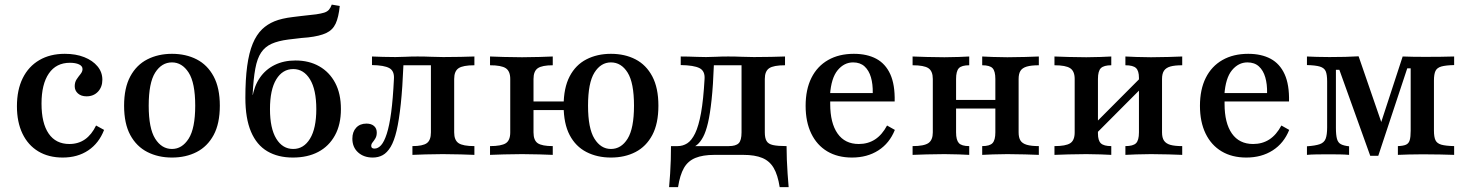

<svg xmlns="http://www.w3.org/2000/svg" viewBox="-20 -655 6197 812"><path d="M245.2 11.3Q185.5 11.3 141.9 -14.9Q98.4 -41.1 75 -89.9Q51.6 -138.7 51.6 -205.6Q51.6 -275 76.2 -324.6Q100.8 -374.2 146.4 -400.8Q191.9 -427.4 254 -427.4Q300.8 -427.4 336.3 -413.3Q371.8 -399.2 392.3 -374.6Q412.9 -350 412.9 -317.7Q412.9 -287.1 394.4 -267.3Q375.8 -247.6 346 -247.6Q323.4 -247.6 309.7 -259.7Q296 -271.8 296 -290.3Q296 -307.3 304 -319.4Q312.1 -331.5 320.6 -341.9Q329 -352.4 329 -362.9Q329 -375.8 314.1 -382.7Q299.2 -389.5 275.8 -389.5Q217.7 -389.5 186.7 -344.4Q155.6 -299.2 155.6 -216.9Q155.6 -133.9 185.9 -89.9Q216.1 -46 273.4 -46Q311.3 -46 339.5 -65.7Q367.7 -85.5 386.3 -124.2L420.2 -105.6Q398.4 -49.2 353.2 -19Q308.1 11.3 245.2 11.3Z M707.3 11.3Q649.2 11.3 603.2 -12.1Q557.3 -35.5 531 -83.9Q504.8 -132.3 504.8 -208.1Q504.8 -283.1 531 -331.9Q557.3 -380.6 603.2 -404Q649.2 -427.4 707.3 -427.4Q766.1 -427.4 811.7 -404Q857.3 -380.6 883.5 -331.9Q909.7 -283.1 909.7 -208.1Q909.7 -132.3 883.5 -83.9Q857.3 -35.5 811.7 -12.1Q766.1 11.3 707.3 11.3ZM707.3 -25Q750 -25 777.8 -68.5Q805.6 -112.1 805.6 -208.1Q805.6 -304.8 777.8 -348Q750 -391.1 707.3 -391.1Q663.7 -391.1 636.3 -348Q608.9 -304.8 608.9 -208.1Q608.9 -112.1 636.3 -68.5Q663.7 -25 707.3 -25Z M1218.5 11.3Q1155.6 11.3 1110.5 -15.3Q1065.3 -41.9 1041.5 -98Q1017.7 -154 1017.7 -241.1Q1017.7 -319.4 1025.4 -375.8Q1033.1 -432.3 1048.8 -470.2Q1064.5 -508.1 1088.7 -531.5Q1110.5 -552.4 1140.7 -564.9Q1171 -577.4 1219.4 -583.1Q1236.3 -585.5 1252 -587.1Q1267.7 -588.7 1283.9 -590.7Q1300 -592.7 1316.9 -594.4Q1338.7 -597.6 1351.2 -601.6Q1363.7 -605.6 1371 -613.7Q1378.2 -621.8 1383.1 -635.5L1416.9 -629.8Q1412.1 -582.3 1399.6 -555.2Q1387.1 -528.2 1359.7 -515.3Q1332.3 -502.4 1283.1 -496.8Q1269.4 -496 1255.2 -494.4Q1241.1 -492.7 1227.4 -491.1Q1213.7 -489.5 1200 -487.9Q1156.5 -482.3 1128.6 -469.8Q1100.8 -457.3 1084.3 -432.7Q1067.7 -408.1 1059.7 -364.5Q1051.6 -321 1048.4 -254H1057.3L1046.8 -241.1Q1054.8 -291.1 1079 -326.2Q1103.2 -361.3 1141.5 -380.2Q1179.8 -399.2 1229.8 -399.2Q1287.1 -399.2 1330.2 -374.6Q1373.4 -350 1397.6 -304.4Q1421.8 -258.9 1421.8 -193.5Q1421.8 -128.2 1396.4 -82.3Q1371 -36.3 1325.8 -12.5Q1280.6 11.3 1218.5 11.3ZM1220.2 -25Q1264.5 -25 1291.1 -68.5Q1317.7 -112.1 1317.7 -193.5Q1317.7 -275.8 1291.1 -319.4Q1264.5 -362.9 1220.2 -362.9Q1175 -362.9 1148.4 -319.4Q1121.8 -275.8 1121.8 -193.5Q1121.8 -112.1 1148.4 -68.5Q1175 -25 1220.2 -25Z M1556.5 11.3Q1518.5 11.3 1494.4 -10.5Q1470.2 -32.3 1470.2 -68.5Q1470.2 -97.6 1486.3 -114.9Q1502.4 -132.3 1529.8 -132.3Q1550 -132.3 1561.7 -122.2Q1573.4 -112.1 1573.4 -94.4Q1573.4 -79.8 1567.7 -70.2Q1562.1 -60.5 1556 -53.2Q1550 -46 1550 -37.9Q1550 -26.6 1563.7 -26.6Q1579 -26.6 1591.9 -41.1Q1604.8 -55.6 1615.7 -89.1Q1626.6 -122.6 1634.3 -179.4Q1641.9 -236.3 1646 -321Q1648.4 -354.8 1626.6 -366.9Q1604.8 -379 1553.2 -379.8V-416.1Q1571.8 -415.3 1598.8 -414.5Q1625.8 -413.7 1652.4 -413.7Q1672.6 -413.7 1695.2 -414.9Q1717.7 -416.1 1746 -416.1Q1777.4 -416.1 1803.2 -414.9Q1829 -413.7 1854.8 -413.7Q1890.3 -413.7 1927.8 -414.5Q1965.3 -415.3 1986.3 -416.1V-379Q1937.9 -379 1919.4 -366.5Q1900.8 -354 1900.8 -321V-95.2Q1900.8 -62.1 1919.4 -49.6Q1937.9 -37.1 1986.3 -37.1V0Q1966.9 -0.8 1928.6 -2Q1890.3 -3.2 1852.4 -3.2Q1815.3 -3.2 1778.6 -2Q1741.9 -0.8 1724.2 0V-37.1Q1767.7 -37.1 1785.1 -49.6Q1802.4 -62.1 1802.4 -95.2V-381.5L1805.6 -379H1680.6L1686.3 -382.3Q1682.3 -283.9 1675 -215.3Q1667.7 -146.8 1657.3 -102.4Q1646.8 -58.1 1631.9 -33.5Q1616.9 -8.9 1598.4 1.2Q1579.8 11.3 1556.5 11.3Z M2563.7 11.3Q2505.6 11.3 2460.1 -12.1Q2414.5 -35.5 2389.1 -83.9Q2363.7 -132.3 2363.7 -208.1Q2363.7 -283.1 2389.1 -331.9Q2414.5 -380.6 2460.1 -404Q2505.6 -427.4 2563.7 -427.4Q2622.6 -427.4 2667.7 -404Q2712.9 -380.6 2738.7 -331.9Q2764.5 -283.1 2764.5 -208.1Q2764.5 -132.3 2738.7 -83.9Q2712.9 -35.5 2667.7 -12.1Q2622.6 11.3 2563.7 11.3ZM2052.4 0V-37.1Q2100 -37.1 2119 -49.2Q2137.9 -61.3 2137.9 -95.2V-321Q2137.9 -354 2119 -366.5Q2100 -379 2052.4 -379V-416.1Q2071.8 -415.3 2110.9 -414.1Q2150 -412.9 2187.9 -412.9Q2224.2 -412.9 2261.7 -414.1Q2299.2 -415.3 2317.7 -416.1V-379Q2272.6 -379 2254.4 -366.5Q2236.3 -354 2236.3 -321V-95.2Q2236.3 -61.3 2254.4 -49.2Q2272.6 -37.1 2317.7 -37.1V0Q2299.2 -0.8 2261.7 -2Q2224.2 -3.2 2187.9 -3.2Q2150 -3.2 2110.9 -2Q2071.8 -0.8 2052.4 0ZM2195.2 -189.5V-225.8H2411.3V-189.5ZM2563.7 -25Q2607.3 -25 2634.3 -68.5Q2661.3 -112.1 2661.3 -208.1Q2661.3 -304.8 2634.3 -348Q2607.3 -391.1 2563.7 -391.1Q2521 -391.1 2494 -348Q2466.9 -304.8 2466.9 -208.1Q2466.9 -112.1 2494 -68.5Q2521 -25 2563.7 -25Z M2809.7 136.3Q2812.1 108.9 2814.1 79.4Q2816.1 50 2816.9 20.2Q2817.7 -9.7 2817.7 -37.1H3062.1Q3091.9 -37.1 3104 -49.2Q3116.1 -61.3 3116.1 -95.2V-381.5L3119.4 -379H2994.4L2999.2 -382.3Q2996 -294.4 2989.5 -233.9Q2983.1 -173.4 2974.2 -135.5Q2965.3 -97.6 2953.6 -75.8Q2941.9 -54 2928.6 -43.1Q2915.3 -32.3 2900 -27.4L2846 -37.1Q2867.7 -37.1 2886.3 -48.8Q2904.8 -60.5 2919.8 -91.1Q2934.7 -121.8 2944.8 -177.4Q2954.8 -233.1 2959.7 -321Q2962.1 -354.8 2938.3 -366.9Q2914.5 -379 2858.9 -379.8V-416.1Q2872.6 -416.1 2890.3 -415.7Q2908.1 -415.3 2927.8 -414.5Q2947.6 -413.7 2966.1 -413.7Q2986.3 -413.7 3008.5 -414.9Q3030.6 -416.1 3059.7 -416.1Q3091.1 -416.1 3116.5 -414.9Q3141.9 -413.7 3168.5 -413.7Q3204 -413.7 3241.5 -414.5Q3279 -415.3 3300 -416.1V-379Q3251.6 -379 3233.1 -366.5Q3214.5 -354 3214.5 -321V-95.2Q3214.5 -71.8 3221.8 -58.9Q3229 -46 3249.2 -41.5Q3269.4 -37.1 3306.5 -37.1Q3306.5 -9.7 3307.7 20.2Q3308.9 50 3310.9 79.4Q3312.9 108.9 3315.3 136.3H3277.4Q3269.4 84.7 3252 55.2Q3234.7 25.8 3203.6 12.9Q3172.6 0 3123.4 0H3000.8Q2952.4 0 2921 12.9Q2889.5 25.8 2872.6 55.2Q2855.6 84.7 2847.6 136.3Z M3583.1 11.3Q3522.6 11.3 3478.6 -14.9Q3434.7 -41.1 3410.9 -90.3Q3387.1 -139.5 3387.1 -207.3Q3387.1 -276.6 3411.7 -325.8Q3436.3 -375 3482.3 -401.2Q3528.2 -427.4 3591.1 -427.4Q3646.8 -427.4 3685.9 -406.5Q3725 -385.5 3745.2 -341.1Q3765.3 -296.8 3763.7 -225.8H3455.6L3454 -261.3H3671Q3671.8 -299.2 3663.3 -328.2Q3654.8 -357.3 3636.3 -374.2Q3617.7 -391.1 3587.9 -391.1Q3550 -391.1 3522.6 -358.1Q3495.2 -325 3490.3 -254L3491.9 -250.8Q3491.1 -243.5 3491.1 -234.7Q3491.1 -225.8 3491.1 -215.3Q3491.1 -134.7 3522.2 -90.3Q3553.2 -46 3612.1 -46Q3650.8 -46 3680.6 -65.3Q3710.5 -84.7 3731.5 -124.2L3764.5 -105.6Q3741.9 -49.2 3694.8 -19Q3647.6 11.3 3583.1 11.3Z M4133.9 0V-37.1Q4166.1 -37.1 4177.8 -50Q4189.5 -62.9 4189.5 -95.2V-321Q4189.5 -354 4177.8 -366.5Q4166.1 -379 4133.9 -379V-416.1Q4148.4 -415.3 4178.6 -414.1Q4208.9 -412.9 4240.3 -412.9Q4277.4 -412.9 4315.7 -414.1Q4354 -415.3 4373.4 -416.1V-379Q4341.1 -379 4322.2 -373.4Q4303.2 -367.7 4295.6 -355.2Q4287.9 -342.7 4287.9 -321V-95.2Q4287.9 -73.4 4295.6 -60.9Q4303.2 -48.4 4322.2 -42.7Q4341.1 -37.1 4373.4 -37.1V0Q4354 -0.8 4315.7 -2Q4277.4 -3.2 4240.3 -3.2Q4208.9 -3.2 4178.6 -2Q4148.4 -0.8 4133.9 0ZM3839.5 0V-37.1Q3887.9 -37.1 3906.5 -50Q3925 -62.9 3925 -95.2V-321Q3925 -354 3906.5 -366.5Q3887.9 -379 3839.5 -379V-416.1Q3858.9 -415.3 3898 -414.1Q3937.1 -412.9 3974.2 -412.9Q4005.6 -412.9 4035.1 -414.1Q4064.5 -415.3 4079 -416.1V-379Q4046.8 -379 4035.1 -366.5Q4023.4 -354 4023.4 -321V-95.2Q4023.4 -62.9 4035.1 -50Q4046.8 -37.1 4079 -37.1V0Q4064.5 -0.8 4035.1 -2Q4005.6 -3.2 3974.2 -3.2Q3937.1 -3.2 3898 -2Q3858.9 -0.8 3839.5 0ZM3985.5 -196V-232.3H4227.4V-196Z M4739.5 0V-37.1Q4771.8 -37.1 4784.3 -49.2Q4796.8 -61.3 4796.8 -95.2V-325.8Q4796.8 -355.6 4784.3 -367.3Q4771.8 -379 4739.5 -379V-416.1Q4754.8 -415.3 4785.1 -414.1Q4815.3 -412.9 4847.6 -412.9Q4883.9 -412.9 4922.6 -414.1Q4961.3 -415.3 4979.8 -416.1V-379Q4948.4 -379 4929.8 -373.8Q4911.3 -368.5 4902.8 -356Q4894.4 -343.5 4894.4 -321V-95.2Q4894.4 -72.6 4902.8 -60.1Q4911.3 -47.6 4929.8 -42.3Q4948.4 -37.1 4979.8 -37.1V0Q4961.3 -0.8 4922.6 -2Q4883.9 -3.2 4847.6 -3.2Q4815.3 -3.2 4785.1 -2Q4754.8 -0.8 4739.5 0ZM4439.5 0V-37.1Q4487.1 -37.1 4506 -49.2Q4525 -61.3 4525 -95.2V-321Q4525 -354 4506 -366.5Q4487.1 -379 4439.5 -379V-416.1Q4458.9 -415.3 4498 -414.1Q4537.1 -412.9 4574.2 -412.9Q4605.6 -412.9 4635.1 -414.1Q4664.5 -415.3 4679.8 -416.1V-379Q4648.4 -379 4635.9 -366.9Q4623.4 -354.8 4623.4 -321V-90.3Q4623.4 -60.5 4635.9 -48.8Q4648.4 -37.1 4679.8 -37.1V0Q4664.5 -0.8 4635.1 -2Q4605.6 -3.2 4574.2 -3.2Q4537.1 -3.2 4498 -2Q4458.9 -0.8 4439.5 0ZM4610.5 -84.7 4589.5 -111.3 4808.9 -331.5 4829.8 -304.8Z M5250.8 11.3Q5190.3 11.3 5146.4 -14.9Q5102.4 -41.1 5078.6 -90.3Q5054.8 -139.5 5054.8 -207.3Q5054.8 -276.6 5079.4 -325.8Q5104 -375 5150 -401.2Q5196 -427.4 5258.9 -427.4Q5314.5 -427.4 5353.6 -406.5Q5392.7 -385.5 5412.9 -341.1Q5433.1 -296.8 5431.5 -225.8H5123.4L5121.8 -261.3H5338.7Q5339.5 -299.2 5331 -328.2Q5322.6 -357.3 5304 -374.2Q5285.5 -391.1 5255.6 -391.1Q5217.7 -391.1 5190.3 -358.1Q5162.9 -325 5158.1 -254L5159.7 -250.8Q5158.9 -243.5 5158.9 -234.7Q5158.9 -225.8 5158.9 -215.3Q5158.9 -134.7 5189.9 -90.3Q5221 -46 5279.8 -46Q5318.5 -46 5348.4 -65.3Q5378.2 -84.7 5399.2 -124.2L5432.3 -105.6Q5409.7 -49.2 5362.5 -19Q5315.3 11.3 5250.8 11.3Z M5775 4 5644.4 -359.7H5629.8V-114.5Q5629.8 -83.9 5634.3 -67.7Q5638.7 -51.6 5650.8 -45.2Q5662.9 -38.7 5685.5 -36.3V0Q5668.5 -1.6 5646.8 -2Q5625 -2.4 5600 -2.4Q5572.6 -2.4 5547.6 -2Q5522.6 -1.6 5507.3 0V-36.3Q5542.7 -38.7 5561.3 -45.2Q5579.8 -51.6 5586.3 -68.1Q5592.7 -84.7 5592.7 -116.1V-310.5Q5592.7 -339.5 5586.7 -353.6Q5580.6 -367.7 5562.1 -373.4Q5543.5 -379 5507.3 -379.8V-416.1Q5522.6 -415.3 5548.4 -414.5Q5574.2 -413.7 5602.4 -413.7Q5637.9 -413.7 5669 -414.5Q5700 -415.3 5725.8 -416.9L5833.1 -105.6L5804.8 -87.9L5912.1 -416.1Q5933.1 -415.3 5956.9 -414.9Q5980.6 -414.5 6007.3 -414.5Q6039.5 -414.5 6072.6 -414.9Q6105.6 -415.3 6129.8 -416.1V-379.8Q6094.4 -379 6075.8 -373.8Q6057.3 -368.5 6050.8 -354.8Q6044.4 -341.1 6044.4 -314.5V-102.4Q6044.4 -75.8 6050.8 -62.1Q6057.3 -48.4 6075.8 -43.1Q6094.4 -37.9 6129.8 -37.1V0Q6107.3 -0.8 6071.8 -1.6Q6036.3 -2.4 5997.6 -2.4Q5965.3 -2.4 5937.1 -1.6Q5908.9 -0.8 5891.9 0V-37.1Q5914.5 -37.9 5926.2 -43.1Q5937.9 -48.4 5941.9 -62.1Q5946 -75.8 5946 -102.4V-366.1H5931.5L5808.9 4Z"/></svg>

Font: Playfair 9pt SemiBold
Style: Regular
Weight: 600
Designer: Claus Eggers Sørensen
Foundry: Claus Eggers Sørensen
Version: Version 2.001;gftools[0.9.30]